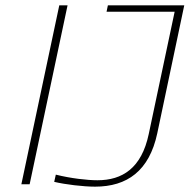

<svg xmlns="http://www.w3.org/2000/svg" viewBox="-20 -690 710 719"><path d="M202 -670 60 0H91L233 -670ZM183 -9C225 1 292 9 336 9C456 9 539 -50 569 -191L670 -670H384L379 -646H634L537 -188C510 -60 438 -15 345 -15C307 -15 245 -22 189 -36Z"/></svg>

Font: LT Wave Thin
Style: Italic
Weight: 100
Designer: Daniel Lyons
Version: Version 2.5 (Glyphs App)